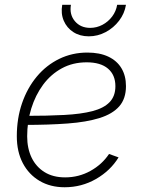

<svg xmlns="http://www.w3.org/2000/svg" viewBox="-20 -768 590 797"><path d="M248.5 9.3Q189 9.3 144.3 -17.1Q99.6 -43.5 74.7 -90.8Q49.8 -138.2 49.8 -202.6Q49.8 -276.4 71.5 -339.6Q93.3 -402.8 132.8 -450.2Q172.4 -497.6 226.1 -523.7Q279.8 -549.8 342.8 -549.8Q393.6 -549.8 429.4 -533Q465.3 -516.1 484.1 -484.9Q502.9 -453.6 502.9 -410.6Q502.9 -358.4 475.1 -326.7Q447.3 -294.9 393.3 -278.1Q339.4 -261.2 261.2 -255.4Q183.1 -249.5 82.5 -249.5L86.4 -287.1Q177.2 -287.1 246.6 -290.8Q315.9 -294.4 363.3 -306.6Q410.6 -318.8 434.8 -343.8Q459 -368.7 459 -410.2Q459 -457 428.2 -483.2Q397.5 -509.3 339.8 -509.3Q282.2 -509.3 236.6 -484.4Q190.9 -459.5 158.9 -416.3Q127 -373 109.9 -317.9Q92.8 -262.7 92.8 -202.1Q92.8 -151.9 111.3 -113.5Q129.9 -75.2 165 -53.5Q200.2 -31.7 250.5 -31.7Q307.1 -31.7 355.5 -58.6Q403.8 -85.4 432.6 -128.9L472.2 -114.7Q438.5 -59.6 378.7 -25.1Q318.8 9.3 248.5 9.3ZM348.6 -617.2Q311.5 -617.2 284.4 -634.8Q257.3 -652.3 244.6 -682.1Q231.9 -711.9 238.3 -748H274.4Q267.6 -707.5 291 -679.9Q314.5 -652.3 354.5 -652.3Q381.3 -652.3 405.3 -665Q429.2 -677.7 445.6 -699.5Q461.9 -721.2 466.3 -748H502.9Q497.1 -711.9 474.4 -682.1Q451.7 -652.3 418.7 -634.8Q385.7 -617.2 348.6 -617.2Z"/></svg>

Font: Inter 17pt ExtraLight
Style: Italic
Weight: 250
Italic angle: -9.3988°
Version: Version 4.001;git-66647c0bb